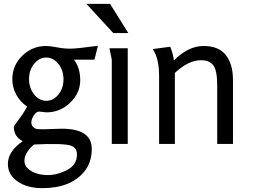

<svg xmlns="http://www.w3.org/2000/svg" viewBox="-20 -748 1314 998"><path d="M204 -76 301 -79Q457 -79 457 26Q457 96 418 144Q347 230 200 230Q103 230 51 178Q21 148 21 104Q21 39 98 -14Q52 -39 52 -87Q52 -93 57.5 -99.5Q63 -106 64 -108L95 -151Q108 -170 121 -194Q85 -218 64.5 -256Q44 -294 44 -336Q44 -408 96 -458.5Q148 -509 220 -509Q240 -509 276 -502Q312 -495 345 -495Q378 -495 489 -510L471 -438H364Q397 -396 397 -330.5Q397 -265 345 -214.5Q293 -164 221 -164L183 -168Q169 -168 156 -148.5Q143 -129 143 -112.5Q143 -96 153.5 -87Q164 -78 174.5 -77Q185 -76 204 -76ZM107 87Q107 120 142 141Q177 162 227.5 162Q278 162 329 135.5Q380 109 380 55Q380 18 345 8Q303 -4 158 3Q137 18 122 41.5Q107 65 107 87ZM157.5 -416.5Q131 -384 131 -337Q131 -290 157.5 -257Q184 -224 220.5 -224Q257 -224 283.5 -256.5Q310 -289 310 -336Q310 -383 283.5 -416Q257 -449 220.5 -449Q184 -449 157.5 -416.5Z M569 -576 429 -728H552L647 -576ZM561 -438 549 -497H644V0H561Z M774 -493 865 -505Q880 -467 884 -434Q959 -509 1038 -509Q1117 -509 1154 -461.5Q1191 -414 1191 -332V0H1109V-305Q1109 -381 1089 -408Q1069 -435 1025 -435Q959 -435 889 -369V0H807V-352Q807 -445 774 -493Z"/></svg>

Font: Rosario
Style: Regular
Weight: 400
Designer: Hector Gatti
Foundry: Omnibus-Type
Version: Version 1.002